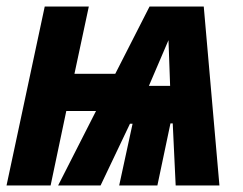

<svg xmlns="http://www.w3.org/2000/svg" viewBox="-30 -568 744 588"><path d="M486 -445 491 -305H426ZM125 0 173 -228H264L148 0H278L368 -189H376L335 0H452L492 -190H499L508 0H642L594 -548H428L323 -342H198L242 -548H107L-10 0Z"/></svg>

Font: Noto Sans UI Condensed ExtraBold
Style: Italic
Weight: 800
Width: 3
Designer: Monotype Design Team
Foundry: Monotype Imaging Inc.
Version: 1.001